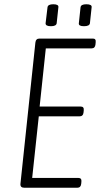

<svg xmlns="http://www.w3.org/2000/svg" viewBox="-20 -881 469 901"><path d="M94 0Q74 0 76 -19L146 -681Q148 -700 165 -700H416Q431 -700 429 -683L428 -672Q426 -654 410 -654H195L166 -381H359Q375 -381 373 -363L372 -353Q370 -335 353 -335H162L131 -46H348Q364 -46 362 -28L361 -18Q359 0 343 0ZM374 -758Q348 -758 350 -772L358 -847Q360 -861 385 -861Q412 -861 410 -847L402 -772Q400 -758 374 -758ZM219 -758Q193 -758 194 -772L203 -847Q205 -861 230 -861Q256 -861 254 -847L246 -772Q244 -758 219 -758Z"/></svg>

Font: Asap Condensed Condensed ExtraLight
Style: Italic
Weight: 200
Width: 3
Italic angle: -6°
Designer: Pablo Cosgaya
Foundry: Omnibus-Type
Version: Version 3.001; ttfautohint (v1.8.4.7-5d5b)